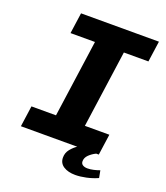

<svg xmlns="http://www.w3.org/2000/svg" viewBox="-150 -789 900 1040"><g transform="rotate(20 300.0 -269.0)"><path d="M39.5 0 56.5 -120.5H198L260.5 -566H119.5L136.5 -686H585.5L568.5 -566H427L364.5 -120.5H505.5L488.5 0ZM406 147.5Q364 147.5 337.8 130.5Q311.5 113.5 311.5 81Q311.5 54 328.2 33.2Q345 12.5 364 0H473.5Q451 11 434.5 27.2Q418 43.5 418 64Q418 78 428.8 84.8Q439.5 91.5 456 91.5Q473 91.5 491.2 87.2Q509.5 83 525.5 77L533.5 119Q502 133 468.2 140.2Q434.5 147.5 406 147.5Z"/></g></svg>

Font: Chivo Mono Medium
Style: Italic
Weight: 500
Italic angle: -8.05°
Monospace: yes
Designer: Hector Gatti
Foundry: Omnibus-Type
Version: Version 1.008